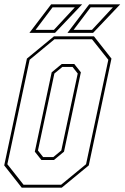

<svg xmlns="http://www.w3.org/2000/svg" viewBox="-22 -868 576 888"><path d="M78.5 0 -2.5 -103 102.5 -597 227.5 -700H412.5L493.5 -597L388.5 -103L263.5 0ZM87 -13.5H260.5L376 -108.5L479 -591.5L403.5 -686.5H230L115 -591.5L12 -108.5ZM169.5 -128 139 -166.5 217 -533.5 263.5 -572H321.5L352 -533.5L274 -166.5L227.5 -128ZM177.5 -141.5H224.5L261.5 -172L337.5 -528L313.5 -558.5H266.5L229.5 -528L153.5 -172ZM290 -716 390.5 -848H534L408.5 -716ZM114 -716 214.5 -848H358L232.5 -716ZM142.5 -730H227.5L324 -834H221ZM318.5 -730H403.5L500 -834H397Z"/></svg>

Font: Tourney Condensed Thin
Style: Italic
Weight: 100
Width: 3
Italic angle: -12°
Designer: Tyler Finck
Foundry: Etcetera Type Co
Version: Version 1.010; ttfautohint (v1.8.3)